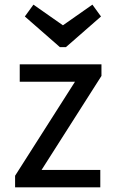

<svg xmlns="http://www.w3.org/2000/svg" viewBox="-20 -807 502 827"><path d="M45 0V-50L303 -455H65V-530H417V-480L159 -75H412V0ZM238 -604 87 -736 124 -787 251 -698 378 -787 415 -736 264 -604Z"/></svg>

Font: Orienta
Style: Regular
Weight: 400
Designer: Eduardo Rodriguez Tunni
Foundry: Eduardo Rodriguez Tunni
Version: Version 1.002; ttfautohint (v1.8.4.7-5d5b);gftools[0.9.23]